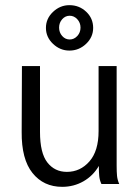

<svg xmlns="http://www.w3.org/2000/svg" viewBox="-20 -713 540 744"><path d="M64 -202 65 -457H135V-202Q135 -120 163.5 -83.5Q192 -47 239 -47Q291 -47 326.5 -87.5Q362 -128 362 -205V-457H432V-71Q432 -47 433.5 -31.5Q435 -16 442 0H373Q366 -15 364.5 -31Q363 -47 363 -70Q341 -32 303.5 -10.5Q266 11 221 11Q149 11 106 -42.5Q63 -96 64 -202ZM158 -605Q158 -641 185.5 -667Q213 -693 249 -693Q287 -693 314 -667.5Q341 -642 341 -605Q341 -569 313.5 -543Q286 -517 249 -517Q213 -517 185.5 -543Q158 -569 158 -605ZM292 -606Q292 -625 279.5 -638.5Q267 -652 250 -652Q233 -652 221 -638.5Q209 -625 209 -606Q209 -587 221 -573.5Q233 -560 250 -560Q267 -560 279.5 -573.5Q292 -587 292 -606Z"/></svg>

Font: Vazir Code FD
Style: Code-FD
Weight: 400
Foundry: DejaVu fonts team - Redesigned by Saber Rastikerdar
Version: Version 1.1.2